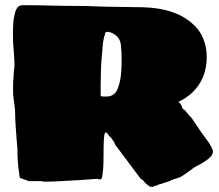

<svg xmlns="http://www.w3.org/2000/svg" viewBox="-20 -678 848 742"><path d="M567 44Q561 44 559 43Q545 34 536 23Q534 21 533.5 19.5Q533 18 532 18Q530 16 529 16H528L523 12L425 -119Q423 -126 418.5 -132.5Q414 -139 409 -146Q405 -149 402 -152.5Q399 -156 397 -160Q393 -166 389 -166Q385 -166 383 -155Q381 -142 380.5 -115Q380 -88 380 -65Q380 -25 375 3Q374 15 367 15H360L357 13H356Q333 15 294 17.5Q255 20 216.5 22Q178 24 155 24Q150 24 146 23.5Q142 23 139 22H92L58 10L55 3V-1Q54 -3 54 -9Q54 -11 53 -16.5Q52 -22 51 -30Q48 -59 47.5 -80.5Q47 -102 48 -95Q47 -108 45 -130Q43 -152 41 -183L39 -218Q39 -253 36 -272L33 -293Q30 -313 30.5 -331Q31 -349 31 -366Q31 -368 32 -369V-378Q33 -382 33 -396L35 -413L36 -424Q36 -444 33 -484Q30 -508 30 -545Q30 -571 31.5 -591Q33 -611 37 -623Q44 -658 66 -658Q120 -658 175.5 -656.5Q231 -655 286 -655Q299 -655 317.5 -654.5Q336 -654 361 -653L398 -652L534 -650Q657 -646 722 -588Q751 -564 765 -530Q779 -496 779 -458Q779 -415 764.5 -380.5Q750 -346 724 -321Q699 -298 669 -284Q673 -283 678 -275.5Q683 -268 685 -260Q687 -256 690.5 -254.5Q694 -253 698 -248L711 -232L718 -225Q721 -222 722.5 -219.5Q724 -217 726 -214L757 -168Q771 -148 781.5 -134.5Q792 -121 796 -111Q803 -98 803 -92Q803 -75 773 -55Q766 -51 760 -47Q754 -43 746 -39Q730 -32 723 -25L689 -1Q679 6 669 9.5Q659 13 648 16Q646 16 646 17Q646 18 644.5 17.5Q643 17 641 19Q638 22 610 30Q605 33 593 35Q586 40 580 40H576Q574 44 573 44ZM378 -305H392Q422 -305 434 -333.5Q446 -362 448 -396Q449 -407 449.5 -419Q450 -431 450 -445V-455Q450 -478 447 -505Q444 -532 421 -546Q408 -555 392 -555Q387 -555 385 -543Q377 -522 375 -475Q374 -466 373 -455Q372 -444 371 -431L370 -402Q369 -374 369 -350.5Q369 -327 369 -309Q369 -306 371 -306Z"/></svg>

Font: Sigmar
Style: Regular
Weight: 400
Designer: Vernon Adams
Foundry: Vernon Adams
Version: Version 1.000; ttfautohint (v1.8.4.7-5d5b);gftools[0.9.24]